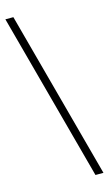

<svg xmlns="http://www.w3.org/2000/svg" viewBox="-132 -808 547 963"><g transform="rotate(-15 141.0 -326.5)"><path d="M237.3 109.4 2.9 -761.7H44.4L278.8 109.4Z"/></g></svg>

Font: Inter Display ExtraLight
Style: Regular
Weight: 200
Designer: Rasmus Andersson
Foundry: rsms
Version: Version 4.000;git-a52131595